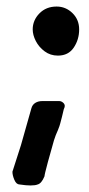

<svg xmlns="http://www.w3.org/2000/svg" viewBox="-20 -453 271 587"><path d="M80 -363Q80 -391 100.5 -412Q121 -433 153 -433Q181 -433 201.5 -413Q222 -393 222 -363Q222 -332 205.5 -307.5Q189 -283 157 -283Q134 -283 116.5 -296Q99 -309 89.5 -327.5Q80 -346 80 -363ZM40 111Q30 111 24 97Q18 83 18 72L44 -9L76 -122Q79 -133 88 -138.5Q97 -144 109 -144H161Q167 -144 172.5 -139.5Q178 -135 178 -129Q178 -125 175 -119Q173 -110 169.5 -96Q166 -82 164 -75Q163 -70 157 -55Q150 -40 145 -24Q137 3 126.5 42Q116 81 116 86Q107 108 95 111Q88 114 73 114Q60 114 40 111Z"/></svg>

Font: Barriecito
Style: Regular
Weight: 400
Designer: Pablo Cosgaya & Sergio Jiménez
Foundry: Pablo Cosgaya & Sergio Jiménez
Version: Version 1.001